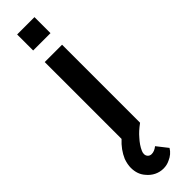

<svg xmlns="http://www.w3.org/2000/svg" viewBox="-343 -745 979 979"><g transform="rotate(-45 146.0 -256.0)"><path d="M208.5 -646H83.5V-761.5H208.5ZM224 197Q207 225.5 174 239.5Q153 250 128 250Q102.5 250 79.5 238.8Q56.5 227.5 39.5 206.5Q12.5 176 12.5 129Q12.5 104.5 23 75Q43 28.5 83.5 -8.5V-562.5H208.5V0Q172.5 26.5 153 50Q126.5 78.5 113.5 108.5Q109.5 117.5 109.5 127Q109.5 138 116.5 146Q124.5 155 137.5 155Q157.5 155 178 138.5Z"/></g></svg>

Font: Russisch Sans
Style: Bold
Weight: 700
Designer: Michael Sharanda (font) & Cristiano Sobral (main changes)
Foundry: Michael Sharanda
Version: Version 2.00;September 8, 2020;FontCreator 13.0.0.2681 64-bi